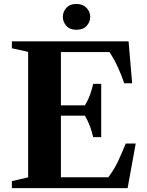

<svg xmlns="http://www.w3.org/2000/svg" viewBox="-20 -976 764 996"><path d="M41.5 0V-36.5L126 -56V-707L41.5 -725.5V-761.5H647L665.5 -544H624.5Q611.5 -583 592.5 -625Q573.5 -667 548 -706H296V-429.5H420.5Q437.5 -457.5 447.5 -485.8Q457.5 -514 463.5 -541H505V-264.5H463.5Q457.5 -291.5 447 -320Q436.5 -348.5 420.5 -376H296V-56.5H542Q574.5 -100 594.5 -144Q614.5 -188 632.5 -231.5H684L642 0ZM376 -821.5Q342 -821.5 324 -842Q306 -862.5 306 -888.5Q306 -915 324.2 -935.2Q342.5 -955.5 376 -955.5Q409.5 -955.5 428.8 -935.2Q448 -915 448 -888.5Q448 -862.5 429.8 -842Q411.5 -821.5 376 -821.5Z"/></svg>

Font: Libre Caslon Text
Style: Bold
Weight: 700
Designer: Pablo Impallari, Rodrigo Fuenzalida, Katja Schimmel
Foundry: Pablo Impallari, Rodrigo Fuenzalida
Version: Version 2.000